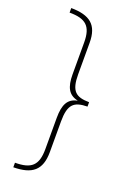

<svg xmlns="http://www.w3.org/2000/svg" viewBox="-164 -772 672 988"><g transform="rotate(20 171.5 -278.0)"><path d="M46 133V158C148 157 196 120 196 20V-148C196 -242 225 -265 298 -266V-290C225 -291 196 -313 196 -406V-578C196 -677 148 -713 46 -714V-689C135 -689 169 -659 169 -570V-396C169 -325 189 -289 239 -278V-277C189 -267 169 -231 169 -158V14C169 103 135 133 46 133Z"/></g></svg>

Font: Noto Sans Lao UI Cond Thin
Style: Regular
Weight: 100
Width: 3
Designer: Monotype Design Team
Foundry: Monotype Imaging Inc.
Version: Version 2.000